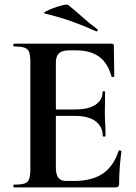

<svg xmlns="http://www.w3.org/2000/svg" viewBox="-20 -815 592 835"><path d="M483 0H41Q38 0 38 -6Q38 -12 41 -12Q72 -12 87 -17Q102 -22 107 -37Q112 -52 112 -81V-544Q112 -573 107 -587.5Q102 -602 87 -607.5Q72 -613 41 -613Q38 -613 38 -619Q38 -625 41 -625H465Q475 -625 475 -616L477 -483Q477 -481 472 -480Q467 -479 465 -482Q449 -541 411 -568.5Q373 -596 311 -596H281Q261 -596 248 -590.5Q235 -585 229 -573Q223 -561 223 -543V-85Q223 -66 228 -53Q233 -40 243 -34Q253 -28 269 -28H302Q380 -28 427 -60Q474 -92 496 -159Q497 -162 502.5 -160.5Q508 -159 508 -157Q504 -128 501 -88.5Q498 -49 498 -15Q498 0 483 0ZM427 -223Q427 -264 396 -287.5Q365 -311 305 -311H170V-339H306Q365 -339 395.5 -359.5Q426 -380 426 -415Q426 -418 431.5 -418Q437 -418 437 -415Q437 -382 436.5 -363.5Q436 -345 436 -325Q436 -300 437.5 -276Q439 -252 439 -223Q439 -221 433 -221Q427 -221 427 -223ZM398 -679Q347 -702 294.5 -721Q242 -740 176 -756Q166 -758 178.5 -765Q191 -772 212.5 -780Q234 -788 253.5 -792.5Q273 -797 277 -793Q307 -769 337 -742Q367 -715 402 -689Q406 -688 404.5 -682.5Q403 -677 398 -679Z"/></svg>

Font: Cormorant Light
Style: Regular
Weight: 300
Designer: Christian Thalmann (Catharsis Fonts)
Foundry: Catharsis Fonts
Version: Version 4.000